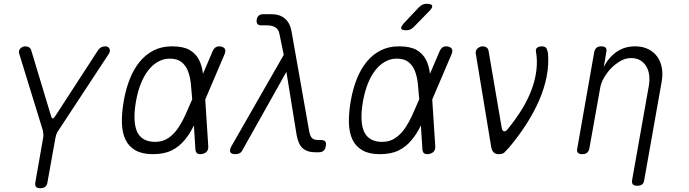

<svg xmlns="http://www.w3.org/2000/svg" viewBox="-20 -805 3640 1015"><path d="M193 190Q176 190 170 182Q164 174 167 158L208 -76Q210 -87 209 -97.5Q208 -108 206 -117L81 -523Q79 -531 81 -537.5Q83 -544 88 -549Q93 -554 99.5 -557Q106 -560 113 -560Q125 -560 133.5 -555Q142 -550 146 -536L251 -188Q254 -179 258.5 -179Q263 -179 270 -188L496 -536Q505 -550 515 -555Q525 -560 537 -560Q544 -560 549.5 -557Q555 -554 558 -549Q561 -544 561 -537.5Q561 -531 557 -523L290 -117Q283 -108 279 -97.5Q275 -87 273 -76L231 158Q229 174 219.5 182Q210 190 193 190Z M1081 -32Q1082 -15 1074 -5Q1066 5 1049 9Q1032 12 1023 6Q1014 0 1013 -16L1005 -142Q984 -98 957 -66Q928 -30 888 -10Q848 10 788 10Q732 10 696.5 -10Q661 -30 643.5 -66.5Q626 -103 624.5 -154.5Q623 -206 634 -270Q645 -334 666 -387Q687 -440 718.5 -478.5Q750 -517 792.5 -538.5Q835 -560 889 -560Q949 -560 982 -541Q1015 -522 1032 -489Q1048 -458 1053 -415L1104 -534Q1111 -550 1122 -556Q1133 -562 1149 -559Q1165 -555 1169.5 -545Q1174 -535 1167 -518L1065 -279ZM996 -280V-283Q993 -324 989 -362Q985 -400 973.5 -429.5Q962 -459 939.5 -477Q917 -495 877 -495Q845 -495 816 -479Q787 -463 764 -433.5Q741 -404 724.5 -362.5Q708 -321 699 -270Q690 -219 691 -179Q692 -139 703.5 -111.5Q715 -84 739.5 -69.5Q764 -55 800 -55Q839 -55 868 -74Q897 -93 919 -124.5Q941 -156 959 -195.5Q977 -235 994 -275Z M1262 -12Q1257 -1 1247.5 4.5Q1238 10 1226 10Q1203 10 1197.5 -0.5Q1192 -11 1204 -33L1480 -515L1457 -627Q1452 -651 1434.5 -661Q1417 -671 1392 -671H1362Q1347 -671 1341 -678.5Q1335 -686 1337 -701Q1340 -716 1348.5 -723Q1357 -730 1373 -730H1415Q1460 -730 1487 -706Q1514 -682 1521 -640L1614 -114Q1619 -85 1629.5 -75Q1640 -65 1661 -65H1676Q1693 -65 1699.5 -57Q1706 -49 1702 -32Q1700 -16 1690.5 -8Q1681 0 1665 0H1648Q1603 0 1579.5 -22Q1556 -44 1548 -92L1494 -425Z M2168 -663Q2158 -653 2148.5 -649Q2139 -645 2127 -645Q2104 -645 2101 -654Q2098 -663 2115 -682L2193 -765Q2203 -775 2213 -780Q2223 -785 2236 -785Q2261 -785 2264.5 -775Q2268 -765 2249 -746ZM2281 -32Q2282 -15 2274 -5Q2266 5 2249 9Q2232 12 2223 6Q2214 0 2213 -16L2205 -142Q2184 -98 2157 -66Q2128 -30 2088 -10Q2048 10 1988 10Q1932 10 1896.5 -10Q1861 -30 1843.5 -66.5Q1826 -103 1824.5 -154.5Q1823 -206 1834 -270Q1845 -334 1866 -387Q1887 -440 1918.5 -478.5Q1950 -517 1992.5 -538.5Q2035 -560 2089 -560Q2149 -560 2182 -541Q2215 -522 2232 -489Q2248 -458 2253 -415L2304 -534Q2311 -550 2322 -556Q2333 -562 2349 -559Q2365 -555 2369.5 -545Q2374 -535 2367 -518L2265 -279ZM2196 -280V-283Q2193 -324 2189 -362Q2185 -400 2173.5 -429.5Q2162 -459 2139.5 -477Q2117 -495 2077 -495Q2045 -495 2016 -479Q1987 -463 1964 -433.5Q1941 -404 1924.5 -362.5Q1908 -321 1899 -270Q1890 -219 1891 -179Q1892 -139 1903.5 -111.5Q1915 -84 1939.5 -69.5Q1964 -55 2000 -55Q2039 -55 2068 -74Q2097 -93 2119 -124.5Q2141 -156 2159 -195.5Q2177 -235 2194 -275Z M2577 -26 2495 -523Q2494 -530 2496.5 -537Q2499 -544 2504.5 -549Q2510 -554 2517 -557Q2524 -560 2530 -560Q2543 -560 2552 -554Q2561 -548 2563 -535L2632 -131Q2634 -115 2642.5 -111.5Q2651 -108 2662 -120Q2704 -171 2736.5 -223Q2769 -275 2789 -327.5Q2809 -380 2815.5 -432.5Q2822 -485 2813 -535Q2812 -542 2814.5 -546.5Q2817 -551 2821.5 -554Q2826 -557 2832 -558.5Q2838 -560 2845 -560Q2863 -560 2869 -549Q2875 -538 2877 -523Q2882 -461 2869.5 -398.5Q2857 -336 2830 -274Q2803 -212 2763 -149.5Q2723 -87 2672 -26Q2658 -10 2647.5 0Q2637 10 2618 10Q2599 10 2590 1Q2581 -8 2577 -26Z M3153 -341 3096 -22Q3093 -6 3084 2Q3075 10 3058 10Q3041 10 3034.5 2Q3028 -6 3032 -22L3121 -528Q3124 -544 3133 -552Q3142 -560 3159 -560Q3176 -560 3182.5 -552Q3189 -544 3185 -528L3172 -452Q3199 -503 3240.5 -531.5Q3282 -560 3337 -560Q3377 -560 3406.5 -545.5Q3436 -531 3454.5 -505.5Q3473 -480 3479 -445Q3485 -410 3477 -368L3386 145Q3384 162 3375 169.5Q3366 177 3349 177Q3332 177 3325.5 169.5Q3319 162 3322 145L3410 -351Q3415 -380 3412 -406.5Q3409 -433 3397 -453.5Q3385 -474 3365 -486Q3345 -498 3315 -498Q3288 -498 3261 -483Q3234 -468 3211.5 -445Q3189 -422 3173 -394Q3157 -366 3153 -341Z"/></svg>

Font: Maple Mono ExtraLight
Style: Italic
Weight: 275
Italic angle: -10°
Monospace: yes
Designer: subframe7536
Version: Version 7.000